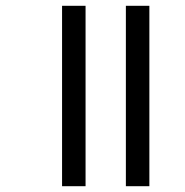

<svg xmlns="http://www.w3.org/2000/svg" viewBox="-20 -642 639 662"><path d="M414 -622H495V0H414ZM194 -622H275V0H194Z"/></svg>

Font: Noto Sans Living
Style: Regular
Weight: 400
Designer: Monotype Design Team
Foundry: Monotype Imaging Inc.
Version: Version 2.013; ttfautohint (v1.8.4.7-5d5b)